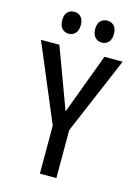

<svg xmlns="http://www.w3.org/2000/svg" viewBox="-134 -985 768 1058"><g transform="rotate(15 250.0 -455.5)"><path d="M202 0V-274L17 -714H122L250 -368L379 -714H483L296 -274V0ZM344 -786Q321 -786 305.5 -802Q290 -818 290 -849Q290 -881 305.5 -896Q321 -911 344 -911Q367 -911 382 -895.5Q397 -880 397 -849Q397 -818 382 -802Q367 -786 344 -786ZM155 -786Q132 -786 117 -802Q102 -818 102 -849Q102 -881 117 -896Q132 -911 155 -911Q178 -911 193 -895.5Q208 -880 208 -849Q208 -818 193 -802Q178 -786 155 -786Z"/></g></svg>

Font: Noto Sans Mono ExtraCondensed Medium
Style: Regular
Weight: 500
Width: 2
Designer: Monotype Design Team
Foundry: Monotype Imaging Inc.
Version: Version 2.014